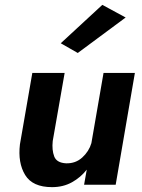

<svg xmlns="http://www.w3.org/2000/svg" viewBox="-20 -760 583 790"><path d="M497 -688 401 -740 230 -582 300 -542ZM197 -180 246 -460H113L62 -166Q53 -90 83.5 -40Q114 10 194 10Q240 10 276 -10Q312 -30 337 -62L326 0H456L535 -460H406L356 -171Q346 -137 318.5 -112Q291 -87 252 -88Q213 -90 203 -116.5Q193 -143 197 -180Z"/></svg>

Font: Jost* 600 Semi Italic
Style: Italic
Weight: 600
Italic angle: -10°
Version: Version 3.200; ttfautohint (v0.97) -l 8 -r 50 -G 200 -x 14 -